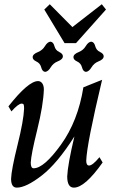

<svg xmlns="http://www.w3.org/2000/svg" viewBox="-20 -857 556 887"><path d="M321.3 9.8Q290.5 9.8 290.5 -42Q293 -97.7 323.7 -226.6Q244.6 -101.6 172.6 -45.9Q100.6 9.8 57.6 9.8Q31.2 9.8 31.2 -31.2Q32.7 -73.2 61 -187.3Q89.4 -301.3 91.3 -355.5Q91.3 -370.1 89.1 -374.3Q86.9 -378.4 80.1 -378.4Q64.9 -378.4 32.7 -342.3L19 -365.7Q110.8 -482.4 155.8 -482.4Q167.5 -482.4 175 -472.2Q182.6 -461.9 182.6 -443.4Q180.2 -371.6 151.9 -257.1Q123.5 -142.6 122.1 -105.5Q122.1 -79.6 135.3 -79.6Q183.1 -79.6 261.7 -188.7Q340.3 -297.9 365.2 -453.6L451.7 -488.3Q380.9 -191.4 378.4 -114.7Q378.4 -92.3 391.6 -92.3Q407.7 -92.3 439.5 -130.9L454.1 -106.4Q372.1 9.8 321.3 9.8ZM188.5 -524.9Q175.3 -526.4 170.4 -545.7Q165.5 -564.9 148.2 -572.8Q130.9 -580.6 130.9 -592.8Q130.9 -606.9 155.8 -616.7Q176.3 -625 187.7 -644Q199.2 -663.1 212.9 -664.6Q226.6 -663.1 231.4 -644Q236.3 -625 253.4 -616.9Q270.5 -608.9 270.5 -597.2Q270.5 -582.5 246.1 -573.2Q225.6 -564.9 214.1 -545.7Q202.6 -526.4 188.5 -524.9ZM377 -524.9Q363.8 -526.4 358.9 -545.7Q354 -564.9 336.7 -572.8Q319.3 -580.6 319.3 -592.8Q319.3 -606.9 344.2 -616.7Q364.7 -625 376.2 -644Q387.7 -663.1 401.4 -664.6Q415 -663.1 419.9 -644Q424.8 -625 441.9 -616.9Q459 -608.9 459 -597.2Q459 -582.5 434.6 -573.2Q414.1 -564.9 402.6 -545.7Q391.1 -526.4 377 -524.9ZM331.1 -657.7H278.3L184.6 -813L210 -837.4L314.5 -731.9L450.2 -837.4L469.7 -813Z"/></svg>

Font: Kelvinch
Style: Italic
Weight: 400
Italic angle: -10°
Designer: Paul James Miller
Foundry: High-Logic / Made with FontCreator
Version: Version 3.40;July 22, 2017;FontCreator 11.0.0.2388 64-bit